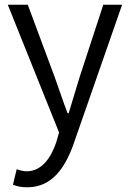

<svg xmlns="http://www.w3.org/2000/svg" viewBox="-20 -560 552 816"><path d="M96 236C201 236 257 153 293 51L499 -540H419L318 -231C303 -183 287 -128 272 -79H267C248 -129 230 -184 213 -231L98 -540H13L231 3L219 45C195 115 155 168 93 168C78 168 62 163 51 159L35 225C51 232 72 236 96 236Z"/></svg>

Font: Noto Sans CJK HK DemiLight
Style: Regular
Weight: 350
Designer: Ryoko NISHIZUKA 西塚涼子 (kana, bopomofo & ideographs); Paul D. Hunt (Latin, Greek & Cyrillic); Sandoll Communications 산돌커뮤니
Foundry: Adobe
Version: Version 2.004;hotconv 1.0.118;makeotfexe 2.5.65603